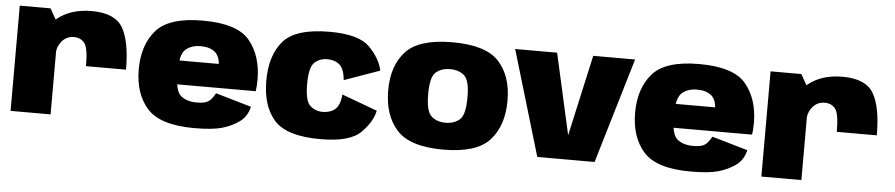

<svg xmlns="http://www.w3.org/2000/svg" viewBox="-39 -836 5024 1078"><g transform="rotate(5 2473.5 -297.0)"><path d="M437 -287H662.5Q662.5 -445 618.5 -521.5Q574.5 -598 443 -598Q325 -598 250 -537.5Q175 -477 175 -386.5L261.5 -340Q261.5 -381 287.8 -412.5Q314 -444 356.5 -444Q393 -444 415 -417.2Q437 -390.5 437 -287ZM37 0H262.5V-500.5L210.5 -593H37Z M1073 6.5V-138Q1019 -138 985.2 -164.5Q951.5 -191 951.5 -295.5Q951.5 -398 984.2 -426.5Q1017 -455 1069 -455Q1121 -455 1150.2 -430.5Q1179.5 -406 1179.5 -346L1186 -364.5H932.5V-230H1398.5Q1403 -258.5 1403 -295.5Q1403 -429 1333.5 -514Q1264 -599 1068.5 -599Q878.5 -599 806 -516Q733.5 -433 733.5 -295.5Q733.5 -158 806.5 -75.8Q879.5 6.5 1073 6.5ZM1073 -138V6.5Q1174 6.5 1228.2 -9Q1282.5 -24.5 1324.5 -54.5Q1366.5 -84.5 1379.5 -140.5L1178 -199Q1165.5 -177 1153.5 -163.5Q1141.5 -150 1123.5 -144Q1105.5 -138 1073 -138Z M1783.5 6.5Q1950 6.5 2011.2 -55.8Q2072.5 -118 2085 -180L1885 -254Q1880 -193.5 1852.8 -170.2Q1825.5 -147 1783.5 -147Q1742.5 -147 1712.5 -173.2Q1682.5 -199.5 1682.5 -294.5Q1682.5 -391.5 1712.5 -417.8Q1742.5 -444 1783.5 -444Q1825.5 -444 1852.8 -420.8Q1880 -397.5 1885 -335L2085 -406Q2072.5 -470.5 2011.2 -534.5Q1950 -598.5 1783.5 -598.5Q1592 -598.5 1522.2 -517.8Q1452.5 -437 1452.5 -294.5Q1452.5 -152 1522.2 -72.8Q1592 6.5 1783.5 6.5Z M2475.5 5Q2664 5 2737.8 -77.5Q2811.5 -160 2811.5 -300Q2811.5 -439 2737.8 -519.5Q2664 -600 2475.5 -600Q2287 -600 2213 -519.5Q2139 -439 2139 -300Q2139 -160 2213 -77.5Q2287 5 2475.5 5ZM2475.5 -146.5Q2427 -146.5 2395.8 -173.5Q2364.5 -200.5 2364.5 -299Q2364.5 -396 2395.8 -422.2Q2427 -448.5 2475.5 -448.5Q2524 -448.5 2555 -422.2Q2586 -396 2586 -299Q2586 -200.5 2555 -173.5Q2524 -146.5 2475.5 -146.5Z M3005.5 0H3328.5L3505 -593H3269L3167.5 -136.5L3065.5 -593H2829Z M3870.5 6.5V-138Q3816.5 -138 3782.8 -164.5Q3749 -191 3749 -295.5Q3749 -398 3781.8 -426.5Q3814.5 -455 3866.5 -455Q3918.5 -455 3947.8 -430.5Q3977 -406 3977 -346L3983.5 -364.5H3730V-230H4196Q4200.5 -258.5 4200.5 -295.5Q4200.5 -429 4131 -514Q4061.5 -599 3866 -599Q3676 -599 3603.5 -516Q3531 -433 3531 -295.5Q3531 -158 3604 -75.8Q3677 6.5 3870.5 6.5ZM3870.5 -138V6.5Q3971.5 6.5 4025.8 -9Q4080 -24.5 4122 -54.5Q4164 -84.5 4177 -140.5L3975.5 -199Q3963 -177 3951 -163.5Q3939 -150 3921 -144Q3903 -138 3870.5 -138Z M4668.5 -287H4894Q4894 -445 4850 -521.5Q4806 -598 4674.5 -598Q4556.5 -598 4481.5 -537.5Q4406.5 -477 4406.5 -386.5L4493 -340Q4493 -381 4519.2 -412.5Q4545.5 -444 4588 -444Q4624.5 -444 4646.5 -417.2Q4668.5 -390.5 4668.5 -287ZM4268.5 0H4494V-500.5L4442 -593H4268.5Z"/></g></svg>

Font: Anybody UltraCondensed Thin Black
Style: Regular
Weight: 900
Version: Version 1.111